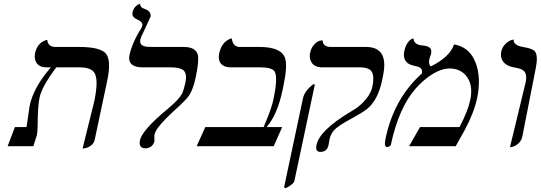

<svg xmlns="http://www.w3.org/2000/svg" viewBox="-20 -766 2833 1006"><path d="M412.6 12.2 473.6 -233.9Q499.5 -355.5 471.2 -389.6Q450.7 -412.6 399.9 -413.1H274.9Q200.7 -314.9 187.5 -255.9Q177.7 -210.9 177.2 -108.9Q176.8 -74.2 173.3 -58.1L154.8 0H20L58.1 -100.1H119.1Q121.6 -117.2 128.4 -164.6Q134.3 -206.5 135.3 -211.9Q154.3 -301.3 231.4 -395Q238.3 -403.3 246.6 -413.1H224.6Q174.8 -413.1 164.1 -453.1Q160.2 -469.2 163.6 -486.8Q175.3 -541.5 221.2 -555.7Q227.1 -557.1 227.5 -557.1Q231.4 -521 268.6 -520H394.5Q505.9 -520 535.2 -484.9Q564 -448.2 542 -344.2L476.1 -33.2Q472.2 -14.6 456.3 -3.2Q440.4 8.3 426.3 10.3Z M715.3 -558.1Q708.5 -524.9 750.5 -521Q760.3 -520 772 -520H942.4Q1007.8 -520 1017.1 -475.6Q1022.9 -443.8 1005.4 -360.8Q990.7 -291.5 966.8 -260.3Q947.8 -235.8 888.2 -182.1Q810.1 -109.4 795.4 -77.1Q791.5 -68.4 789.6 -61Q787.6 -52.7 789.1 -40Q789.6 -29.8 789.1 -24.9Q778.8 9.3 742.2 11.2Q710.9 11.2 711.9 -19Q712.4 -24.9 712.9 -29.8Q724.6 -85 861.3 -197.8L862.3 -198.7L863.3 -199.2L864.3 -200.2L865.2 -201.2Q918.9 -246.1 933.6 -274.9Q943.4 -295.9 951.2 -332Q962.4 -385.3 936.5 -401.4Q916.5 -412.6 875.5 -413.1H727.5Q654.3 -413.1 656.7 -465.8Q657.2 -472.7 658.7 -479Q670.4 -533.7 707.5 -597.2Q722.7 -619.1 726.1 -632.8Q728.5 -650.9 700.7 -663.1Q670.9 -675.8 673.8 -698.2Q676.3 -710.9 681.6 -720.2Q687 -729.5 692.4 -734.1Q697.8 -738.8 702.6 -741.5Q707.5 -744.1 710.9 -745.1L714.4 -746.1Q713.4 -726.6 738.3 -719.2Q773.4 -707 768.6 -678.2L733.9 -602.5Q719.7 -576.7 715.3 -558.1Z M1338.9 -520Q1452.1 -520 1473.1 -462.9Q1487.8 -423.8 1464.8 -314.5Q1462.9 -304.2 1459.5 -289.1Q1431.6 -161.6 1376.5 -100.1H1458.5L1414.1 0H1010.3L1055.7 -100.1H1361.3Q1398.4 -187 1408.7 -229Q1410.6 -236.3 1412.1 -243.2Q1438 -364.3 1418 -392.6Q1402.3 -413.1 1345.2 -413.1H1190.9Q1135.7 -413.1 1127.4 -455.1Q1125 -468.8 1127.9 -483.9Q1141.1 -546.9 1188.5 -563.5Q1188.5 -563.5 1194.3 -564.9Q1199.7 -523.4 1231.9 -520Z M1477.1 220.2 1468.3 215.8 1567.4 -251Q1576.7 -291 1621.1 -324.2H1629.9L1522 184.1Q1517.1 199.2 1477.1 220.2ZM1707 -38.1Q1706.5 -35.2 1705.1 -26.4Q1702.6 -11.2 1700.7 -2.9Q1692.4 29.3 1659.7 29.8Q1655.8 29.8 1652.6 29.3Q1649.4 28.8 1647 27.6Q1644.5 26.4 1642.8 24.7Q1641.1 22.9 1639.6 20.8Q1638.2 18.6 1637.5 15.6Q1636.7 12.7 1636.7 9Q1636.7 5.4 1637.2 1.2Q1637.7 -2.9 1638.7 -7.8Q1655.3 -83.5 1816.4 -180.2Q1870.6 -210 1905.3 -256.3Q1924.8 -283.7 1930.7 -310.1Q1945.3 -378.9 1919.4 -399.9Q1901.9 -412.6 1870.6 -413.1H1668Q1619.6 -413.1 1606.4 -451.7Q1601.1 -468.8 1604.5 -487.8Q1610.8 -517.1 1627.2 -533.9Q1643.6 -550.8 1656.7 -552.7L1669.9 -555.2Q1671.9 -521 1711.4 -520H1897.5Q2004.4 -520 1992.2 -402.3Q1989.7 -379.9 1981.9 -344.2Q1960 -241.7 1904.3 -195.8Q1881.8 -177.7 1827.6 -147.9Q1749.5 -106.9 1727.5 -80.6Q1712.4 -61 1707 -38.1Z M2358.9 -533.2Q2452.1 -517.1 2480 -413.1Q2498.5 -340.8 2480 -252Q2462.9 -173.3 2414.1 -83L2367.7 0H2123.5L2180.7 -100.1H2387.7Q2431.2 -183.1 2443.8 -241.2Q2462.4 -329.6 2414.6 -377.4Q2383.8 -406.7 2336.9 -407.2Q2271 -407.2 2193.4 -337.9Q2174.3 -320.8 2157.7 -301.8Q2069.8 -201.7 2028.3 -8.8Q2026.4 0 2012.7 3.9Q2009.3 4.9 2007.3 4.9Q1990.7 2.9 2000.5 -42Q2043.5 -244.1 2180.7 -372.1Q2186 -377 2190.4 -380.9Q2195.8 -405.3 2175.8 -414.1Q2165 -418.5 2144.5 -422.9Q2095.2 -434.1 2096.2 -481.9Q2096.7 -489.7 2098.1 -497.1Q2104 -524.9 2116.2 -542Q2128.4 -559.1 2137.7 -562L2146.5 -564.9Q2147.9 -533.2 2189 -528.3Q2191.4 -527.8 2192.9 -527.8Q2236.3 -524.4 2239.7 -501.5Q2240.2 -493.7 2238.8 -484.9Q2236.8 -475.6 2232.9 -466.8Q2230 -458.5 2229 -453.1Q2224.6 -428.2 2237.3 -418Q2337.9 -468.3 2358.9 -533.2Z M2651.9 5.9 2734.4 -335.9Q2745.1 -387.7 2713.4 -402.3Q2699.2 -408.7 2672.9 -413.1Q2618.7 -422.4 2606.9 -462.9Q2603 -478 2606 -494.1Q2611.3 -519 2627.7 -535.2Q2644 -551.3 2657.2 -555.2L2670.9 -559.1Q2669.9 -532.7 2706.5 -522.9Q2712.9 -521.5 2724.6 -519Q2772 -511.2 2783.7 -495.6Q2800.3 -471.2 2786.6 -405.8L2716.8 -50.8Q2711.9 -28.3 2695.8 -14.2Q2679.7 0 2665.5 2.9Z"/></svg>

Font: Linux Libertine Display Slanted O
Style: Slanted
Weight: 400
Designer: Philipp H. Poll
Foundry: Philipp H. Poll
Version: Version 5.0.9